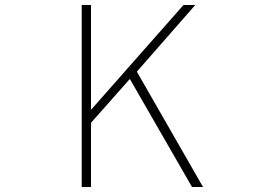

<svg xmlns="http://www.w3.org/2000/svg" viewBox="-20 -746 1040 766"><path d="M306 0H343V-256L498 -431L746 0H790L526 -460L759 -726H712L345 -310H343V-726H306Z"/></svg>

Font: Harano Aji Gothic ExtraLight
Style: Regular
Weight: 250
Foundry: Masamichi Hosoda
Version: HaranoAjiGothic-ExtraLight version 20230610;ttx 4.39.4